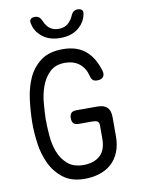

<svg xmlns="http://www.w3.org/2000/svg" viewBox="-102 -1018 804 1096"><g transform="rotate(-10 300.0 -470.0)"><path d="M437 -275Q437 -293 427.5 -299Q418 -305 399 -305H320Q299 -305 289.5 -314.5Q280 -324 280 -344Q280 -365 289.5 -374.5Q299 -384 320 -384H441Q479 -384 497.5 -366Q516 -348 516 -309V-200Q516 -146 499.5 -106.5Q483 -67 454.5 -41.5Q426 -16 386 -3Q346 10 300 10Q224 10 176.5 -26Q129 -62 102.5 -117Q76 -172 67 -238Q58 -304 59 -364Q60 -426 68.5 -492.5Q77 -559 102 -614Q127 -669 175 -705Q223 -741 302 -741Q344 -741 376.5 -730.5Q409 -720 433.5 -699.5Q458 -679 475.5 -650Q493 -621 505 -582Q512 -558 501.5 -544.5Q491 -531 467 -531Q451 -531 442.5 -537.5Q434 -544 429 -562Q417 -611 384 -636.5Q351 -662 302 -662Q246 -662 213.5 -630.5Q181 -599 164.5 -554Q148 -509 143.5 -457.5Q139 -406 138 -366Q138 -323 142 -271Q146 -219 162.5 -174.5Q179 -130 213.5 -99.5Q248 -69 306 -69Q365 -69 401 -100Q437 -131 437 -200ZM149 -918Q146 -934 153.5 -942Q161 -950 178 -950Q187 -950 194.5 -947Q202 -944 206 -939Q215 -929 220 -915.5Q225 -902 235 -890Q258 -859 301 -859Q344 -859 368 -890Q379 -902 384 -915Q389 -928 397 -938Q402 -943 408.5 -946.5Q415 -950 425 -950Q442 -950 450 -942Q458 -934 455 -918Q447 -875 415 -846Q373 -806 302 -806Q231 -806 189 -846Q157 -875 149 -918Z"/></g></svg>

Font: Maple Mono NL Light
Style: Regular
Weight: 300
Monospace: yes
Designer: subframe7536
Version: Version 7.000